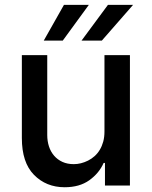

<svg xmlns="http://www.w3.org/2000/svg" viewBox="-20 -776 634 803"><path d="M71.4 -198.5V-545.5H177.6V-211.3Q177.6 -185.7 184.8 -163.5Q192.1 -141.3 206.3 -124.8Q220.5 -108.3 241.1 -98.9Q261.7 -89.5 288.7 -89.5Q318.5 -89.5 348.4 -104.4Q363.3 -111.9 375.9 -123.2Q388.5 -134.6 397.5 -149.7Q406.6 -164.8 411.8 -183.9Q416.9 -203.1 416.9 -226.2V-545.5H523.4V0H419V-94.5H413.4Q394.5 -51.5 353.3 -22Q312.5 7.1 250.4 7.1Q172.9 7.1 121.8 -45.1Q71.4 -96.6 71.4 -198.5ZM321 -606.2 431.5 -755.7H536.6L405.9 -606.2ZM163 -606.2 247.5 -755.7H351.6L242.5 -606.2Z"/></svg>

Font: Inter P Medium
Style: Regular
Weight: 500
Designer: Rasmus Andersson
Foundry: rsms
Version: Version 3.018;git-588b23468